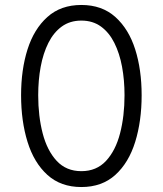

<svg xmlns="http://www.w3.org/2000/svg" viewBox="-20 -747 656 774"><path d="M308 7Q225 7 171 -42Q117 -91 91 -175Q65 -259 65 -363Q65 -466 91 -548Q117 -630 171 -678.5Q225 -727 308 -727Q391 -727 445 -678.5Q499 -630 525 -548Q551 -466 551 -363Q551 -259 525 -175Q499 -91 445 -42Q391 7 308 7ZM308 -57Q369 -57 407.5 -98.5Q446 -140 464 -209.5Q482 -279 482 -363Q482 -424 472 -478Q462 -532 441 -574Q420 -616 387 -640Q354 -664 308 -664Q262 -664 229 -640Q196 -616 175 -574Q154 -532 144 -478Q134 -424 134 -363Q134 -279 152 -209.5Q170 -140 208.5 -98.5Q247 -57 308 -57Z"/></svg>

Font: Parkinsans Light Light
Style: Regular
Weight: 300
Version: Version 1.000